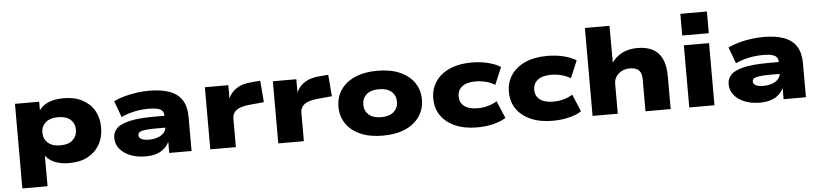

<svg xmlns="http://www.w3.org/2000/svg" viewBox="-50 -1052 6546 1533"><g transform="rotate(-5 3223.0 -285.5)"><path d="M76 180V-498H270V-414H261Q285 -461 338 -485Q391 -509 466 -509Q554 -509 616.5 -476Q679 -443 712 -384.5Q745 -326 745 -249Q745 -174 712 -115Q679 -56 617.5 -22.5Q556 11 467 11Q393 11 342.5 -13Q292 -37 269 -79H278V180ZM409 -136Q474 -136 508.5 -168Q543 -200 543 -249Q543 -300 508.5 -331Q474 -362 409 -362Q345 -362 309.5 -331Q274 -300 274 -249Q274 -199 309.5 -167.5Q345 -136 409 -136Z M1079 11Q1009 11 955.5 -11Q902 -33 872 -71Q842 -109 842 -157Q842 -203 873.5 -234.5Q905 -266 979 -282.5Q1053 -299 1180 -299H1278V-204H1184Q1141 -204 1112.5 -201.5Q1084 -199 1067 -194.5Q1050 -190 1043 -182Q1036 -174 1036 -162Q1036 -143 1056.5 -131.5Q1077 -120 1118 -120Q1156 -120 1187.5 -131Q1219 -142 1237.5 -163Q1256 -184 1256 -212V-305Q1256 -338 1227 -352Q1198 -366 1138 -366Q1079 -366 1023 -354.5Q967 -343 915 -319L867 -450Q907 -469 954 -482Q1001 -495 1051.5 -502Q1102 -509 1151 -509Q1250 -509 1316 -484.5Q1382 -460 1415 -408Q1448 -356 1448 -273V0H1269V-102L1275 -103Q1260 -66 1233.5 -40.5Q1207 -15 1169 -2Q1131 11 1079 11Z M1598 0V-498H1786V-370H1779Q1796 -430 1846.5 -465.5Q1897 -501 1978 -506L2043 -511L2057 -338L1940 -327Q1868 -320 1835.5 -295.5Q1803 -271 1803 -228V0Z M2143 0V-498H2331V-370H2324Q2341 -430 2391.5 -465.5Q2442 -501 2523 -506L2588 -511L2602 -338L2485 -327Q2413 -320 2380.5 -295.5Q2348 -271 2348 -228V0Z M2981 11Q2875 11 2800 -22.5Q2725 -56 2686 -115Q2647 -174 2647 -249Q2647 -325 2686 -383.5Q2725 -442 2800 -475.5Q2875 -509 2981 -509Q3088 -509 3162.5 -475.5Q3237 -442 3276.5 -383.5Q3316 -325 3316 -249Q3316 -174 3276.5 -115Q3237 -56 3162.5 -22.5Q3088 11 2981 11ZM2981 -137Q3047 -137 3081.5 -168.5Q3116 -200 3116 -249Q3116 -299 3081.5 -330Q3047 -361 2981 -361Q2915 -361 2880.5 -330Q2846 -299 2846 -249Q2846 -200 2880.5 -168.5Q2915 -137 2981 -137Z M3735 11Q3635 11 3561 -21.5Q3487 -54 3447 -112Q3407 -170 3407 -248Q3407 -326 3447 -385Q3487 -444 3561 -476.5Q3635 -509 3735 -509Q3807 -509 3868.5 -493.5Q3930 -478 3968 -453L3910 -315Q3877 -335 3836.5 -345.5Q3796 -356 3755 -356Q3684 -356 3647 -327Q3610 -298 3610 -248Q3610 -198 3647 -169.5Q3684 -141 3754 -141Q3796 -141 3835 -151.5Q3874 -162 3909 -183L3967 -45Q3929 -19 3868 -4Q3807 11 3735 11Z M4341 11Q4241 11 4167 -21.5Q4093 -54 4053 -112Q4013 -170 4013 -248Q4013 -326 4053 -385Q4093 -444 4167 -476.5Q4241 -509 4341 -509Q4413 -509 4474.5 -493.5Q4536 -478 4574 -453L4516 -315Q4483 -335 4442.5 -345.5Q4402 -356 4361 -356Q4290 -356 4253 -327Q4216 -298 4216 -248Q4216 -198 4253 -169.5Q4290 -141 4360 -141Q4402 -141 4441 -151.5Q4480 -162 4515 -183L4573 -45Q4535 -19 4474 -4Q4413 11 4341 11Z M4662 0V-705H4859L4860 -406H4857Q4891 -456 4943.5 -482.5Q4996 -509 5066 -509Q5137 -509 5186.5 -483.5Q5236 -458 5262 -403.5Q5288 -349 5288 -262V0H5086V-255Q5086 -293 5074.5 -313.5Q5063 -334 5042 -343Q5021 -352 4991 -352Q4954 -352 4925.5 -337Q4897 -322 4880.5 -296.5Q4864 -271 4864 -242V0Z M5431 -577V-751H5644V-577ZM5437 0V-498H5639V0Z M6003 11Q5933 11 5879.5 -11Q5826 -33 5796 -71Q5766 -109 5766 -157Q5766 -203 5797.5 -234.5Q5829 -266 5903 -282.5Q5977 -299 6104 -299H6202V-204H6108Q6065 -204 6036.5 -201.5Q6008 -199 5991 -194.5Q5974 -190 5967 -182Q5960 -174 5960 -162Q5960 -143 5980.5 -131.5Q6001 -120 6042 -120Q6080 -120 6111.5 -131Q6143 -142 6161.5 -163Q6180 -184 6180 -212V-305Q6180 -338 6151 -352Q6122 -366 6062 -366Q6003 -366 5947 -354.5Q5891 -343 5839 -319L5791 -450Q5831 -469 5878 -482Q5925 -495 5975.5 -502Q6026 -509 6075 -509Q6174 -509 6240 -484.5Q6306 -460 6339 -408Q6372 -356 6372 -273V0H6193V-102L6199 -103Q6184 -66 6157.5 -40.5Q6131 -15 6093 -2Q6055 11 6003 11Z"/></g></svg>

Font: Nunito Sans 10pt Expanded Black
Style: Regular
Weight: 900
Width: 7
Designer: Vernon Adams
Foundry: Vernon Adams
Version: Version 3.101;gftools[0.9.27]